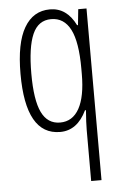

<svg xmlns="http://www.w3.org/2000/svg" viewBox="-55 -579 546 858"><g transform="rotate(-5 218.0 -150.0)"><path d="M318.8 -77.1Q277.3 9.8 200.2 9.8Q45.9 9.8 45.9 -264.2Q45.9 -401.9 86.2 -470.9Q126.5 -540 201.7 -540Q276.9 -540 316.9 -459H320.8L328.1 -529.8H365.2V240.2H318.8V11.2Q318.8 -21.5 323.2 -77.1ZM318.8 -240.2V-264.2Q318.8 -383.8 290 -439.9Q261.2 -496.1 203.4 -496.1Q145.5 -496.1 119.9 -437.7Q94.2 -379.4 94.2 -260.7Q94.2 -142.1 120.8 -87.2Q147.5 -32.2 203.6 -32.2Q259.8 -32.2 289.3 -85.4Q318.8 -138.7 318.8 -240.2Z"/></g></svg>

Font: Open Sans Hebrew Condensed Light
Style: Regular
Weight: 300
Width: 3
Foundry: Ascender Corporation, Yanek Iontef
Version: Version 2.001;PS 002.001;hotconv 1.0.70;makeotf.lib2.5.58329